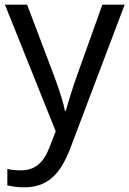

<svg xmlns="http://www.w3.org/2000/svg" viewBox="-20 -556 550 816"><path d="M1 -536.1H95.2L210.9 -231Q247.6 -131.3 255.9 -85H259.8Q264.2 -103 279.8 -152.6Q295.4 -202.1 306.2 -231.9L415 -536.1H509.8L278.8 74.2Q245.1 163.1 198.7 201.7Q152.3 240.2 84 240.2Q47.4 240.2 11.2 231.9V162.1Q35.6 168 69.8 168Q111.8 168 141.1 144.8Q170.4 121.6 189 73.2L216.8 2Z"/></svg>

Font: NotoSans
Style: Regular
Weight: 400
Designer: Monotype Design team
Foundry: Monotype Imaging Inc.
Version: Version 1.04; ttfautohint (v1.4.1)